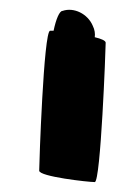

<svg xmlns="http://www.w3.org/2000/svg" viewBox="-20 -616 260 387"><path d="M59 -272C59 -260 158 -249 171 -249C183 -249 193 -518 193 -530C193 -534 184 -538 171 -541C172 -548 171 -556 167 -564C157 -588 129 -602 106 -594C100 -594 93 -578 88 -554H81C68 -554 59 -284 59 -272Z"/></svg>

Font: Ampere
Style: UltExt
Weight: 400
Version: Version 1